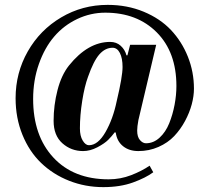

<svg xmlns="http://www.w3.org/2000/svg" viewBox="-20 -750 860 788"><path d="M44 -347Q44 -451 94 -539Q144 -627 231 -678.5Q318 -730 422 -730Q502 -730 569.5 -702Q637 -674 681.5 -627Q726 -580 751 -517.5Q776 -455 776 -386Q776 -356 767 -322Q758 -288 739.5 -253.5Q721 -219 695 -191.5Q669 -164 630.5 -147Q592 -130 548 -130Q510 -130 485 -150Q460 -170 455 -206L451 -207Q439 -191 424 -176Q409 -161 379.5 -145.5Q350 -130 321 -130Q272 -130 236 -162Q200 -194 200 -254Q200 -318 216 -380Q232 -442 263 -481Q341 -578 432 -578Q458 -578 475.5 -562Q493 -546 499 -523H503L514 -566H621L548 -257Q543 -230 543 -214Q543 -188 554.5 -175Q566 -162 579 -162Q610 -162 635 -185Q660 -208 674.5 -244Q689 -280 696.5 -320Q704 -360 704 -397Q704 -536 623.5 -617Q543 -698 412 -698Q352 -698 297 -672Q242 -646 202.5 -600Q163 -554 139.5 -487Q116 -420 116 -344Q116 -193 199 -103.5Q282 -14 426 -14Q474 -14 518 -31Q562 -48 594 -70L609 -43Q578 -20 525.5 -1Q473 18 404 18Q330 18 264 -8Q198 -34 149 -81Q100 -128 72 -197Q44 -266 44 -347ZM308 -223Q308 -192 319.5 -173Q331 -154 345 -154Q382 -154 413 -208Q444 -262 459 -335Q483 -436 483 -475Q483 -511 472 -532.5Q461 -554 442 -554Q412 -554 388 -527Q364 -500 341 -434Q327 -396 317.5 -336.5Q308 -277 308 -223Z"/></svg>

Font: Old Standard TT
Style: Bold
Weight: 700
Designer: Alexey Kryukov <alexios@thessalonica.org.ru>
Version: Version 2.2